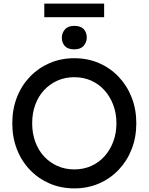

<svg xmlns="http://www.w3.org/2000/svg" viewBox="-20 -1032 822 1062"><path d="M48 -350Q48 -428 73.5 -493.5Q99 -559 145.5 -607.5Q192 -656 254.5 -683Q317 -710 391 -710Q465 -710 527.5 -683Q590 -656 636.5 -607Q683 -558 708.5 -492.5Q734 -427 734 -350Q734 -273 708.5 -207.5Q683 -142 636.5 -93Q590 -44 527.5 -17Q465 10 391 10Q317 10 254.5 -17Q192 -44 145.5 -92.5Q99 -141 73.5 -206.5Q48 -272 48 -350ZM624 -350Q624 -405 606.5 -451.5Q589 -498 558 -532.5Q527 -567 484.5 -586Q442 -605 391 -605Q340 -605 297.5 -586Q255 -567 223.5 -533Q192 -499 175 -452.5Q158 -406 158 -350Q158 -295 175 -248Q192 -201 223.5 -167Q255 -133 297.5 -114Q340 -95 391 -95Q442 -95 484.5 -114Q527 -133 558 -167.5Q589 -202 606.5 -248.5Q624 -295 624 -350ZM322 -824Q322 -849 339 -869Q356 -889 391 -889Q426 -889 443 -871Q460 -853 460 -824Q460 -799 443 -779Q426 -759 391 -759Q356 -759 339 -777Q322 -795 322 -824ZM225 -937V-1012H556V-937Z"/></svg>

Font: Mach
Style: Regular
Weight: 400
Version: Version 1.002